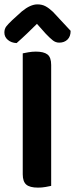

<svg xmlns="http://www.w3.org/2000/svg" viewBox="-27 -851 343 878"><path d="M147 7Q109 7 93 -7Q77 -21 77 -54V-607Q86 -609 103 -612Q120 -615 137 -615Q173 -615 190 -602Q207 -589 207 -554V-1Q198 1 181.5 4Q165 7 147 7ZM142 -742Q122 -722 98 -699Q74 -676 49 -654Q25 -655 9 -668.5Q-7 -682 -7 -702Q-7 -719 2 -730.5Q11 -742 29 -759L73 -799Q112 -831 144 -831Q165 -831 181 -822.5Q197 -814 215 -797L296 -710Q296 -684 281.5 -670Q267 -656 244 -656Q228 -656 215 -666Q202 -676 182 -697Z"/></svg>

Font: Baloo Bhaina 2 SemiBold
Style: Regular
Weight: 600
Designer: Yesha Goshar, Manish Minz, Shuchita Grover and Ek Type
Foundry: Ek Type
Version: Version 1.640;hotconv 1.0.111;makeotfexe 2.5.65597; ttfautoh